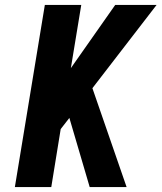

<svg xmlns="http://www.w3.org/2000/svg" viewBox="-20 -755 652 775"><path d="M342 0 260 -279 225 -234 187 0H40L161 -735H308L266 -480L445 -735H612L353 -399L491 0Z"/></svg>

Font: Iosevka Aile Heavy Oblique
Style: Regular
Weight: 900
Italic angle: -9°
Designer: Belleve Invis
Foundry: Belleve Invis
Version: Version 31.1.0; ttfautohint (v1.8.4)